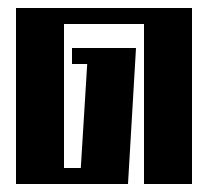

<svg xmlns="http://www.w3.org/2000/svg" viewBox="-20 -460 520 480"><path d="M20 -440H460V0H340V-400H140V-40H182L198 -300H160V-340H320L300 0H20Z"/></svg>

Font: SOV_poster
Style: Bold
Weight: 700
Version: Version 1.00